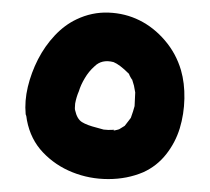

<svg xmlns="http://www.w3.org/2000/svg" viewBox="-20 -807 331 303"><path d="M100.6 -776.4Q125 -788.1 151.4 -787.1Q177.7 -786.1 200.2 -774.9Q222.7 -763.7 240.2 -743.2Q257.8 -722.7 265.6 -696.3Q271.5 -675.8 271 -651.4Q270.5 -627 263.7 -604.5Q256.8 -582 242.2 -563.5Q227.5 -544.9 206.1 -535.2Q180.7 -524.4 150.9 -524.4Q121.1 -524.4 94.2 -535.2Q67.4 -545.9 47.9 -566.4Q28.3 -586.9 22.5 -617.2Q21.5 -625 21 -625.5Q20.5 -626 20.5 -627Q18.6 -647.5 23.9 -669.9Q29.3 -692.4 40 -713.4Q50.8 -734.4 66.4 -751Q82 -767.6 100.6 -776.4ZM193.4 -661.1Q193.4 -662.1 192.4 -666.5Q191.4 -670.9 191.4 -671.9Q189.5 -677.7 188.5 -681.6Q188.5 -680.7 186 -685.1Q183.6 -689.5 183.6 -690.4Q175.8 -698.2 169.9 -702.6Q164.1 -707 159.2 -709Q140.6 -713.9 128.9 -702.1Q120.1 -694.3 113.8 -683.6Q107.4 -672.9 104.5 -663.1Q100.6 -654.3 98.6 -643.6Q97.7 -634.8 98.6 -632.8Q101.6 -619.1 109.4 -614.3Q117.2 -609.4 132.8 -605.5Q140.6 -603.5 143.6 -602.5Q151.4 -601.6 157.2 -602.1Q163.1 -602.5 158.2 -600.6Q167 -602.5 168 -603Q168.9 -603.5 176.8 -608.4Q181.6 -614.3 183.6 -617.2Q185.5 -620.1 186.5 -621.1Q190.4 -631.8 192.4 -639.6Z"/></svg>

Font: Schoolbell
Style: Regular
Weight: 400
Designer: Font Diner, Inc
Foundry: Font Diner, Inc
Version: Version 1.001